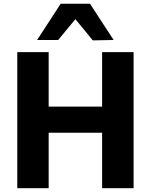

<svg xmlns="http://www.w3.org/2000/svg" viewBox="-20 -986 790 1006"><path d="M70.5 0V-713H235V-427.5H515V-713H680V0H515V-290.5H235V0ZM466 -774.5Q443.5 -802.5 420.8 -830Q398 -857.5 375 -885.5Q352 -858 329.8 -831Q307.5 -804 285 -776.5H174.5Q205 -823.5 236 -871Q267 -918.5 298 -966.5H451.5Q482.5 -918.5 513.8 -870.8Q545 -823 575.5 -776.5Z"/></svg>

Font: Commissioner
Style: Bold
Weight: 700
Designer: Kostas Bartsokas
Foundry: Kostas Bartsokas
Version: Version 1.000; ttfautohint (v1.8.3)